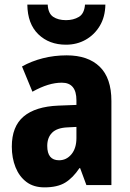

<svg xmlns="http://www.w3.org/2000/svg" viewBox="-20 -799 560 829"><path d="M268 -560Q360 -560 410.5 -511Q461 -462 461 -363V0H353L326 -73H323Q295 -31 261.5 -10.5Q228 10 172 10Q125 10 94 -13.5Q63 -37 47 -77Q31 -117 31 -166Q31 -253 82 -296Q133 -339 232 -343L310 -346V-366Q310 -442 247 -442Q218 -442 187 -432.5Q156 -423 120 -403L75 -512Q116 -535 165 -547.5Q214 -560 268 -560ZM271 -249Q226 -247 205 -226Q184 -205 184 -169Q184 -107 235 -107Q267 -107 288.5 -133Q310 -159 310 -203V-251ZM435 -779Q434 -726 411 -687.5Q388 -649 350 -627.5Q312 -606 265 -606Q192 -606 145.5 -651Q99 -696 98 -779H186Q188 -741 209.5 -726.5Q231 -712 265 -712Q297 -712 320.5 -726Q344 -740 347 -779Z"/></svg>

Font: Noto Sans Tamil Condensed ExtraBold
Style: Regular
Weight: 800
Width: 3
Designer: Jelle Bosma - Monotype Design Team
Foundry: Monotype Imaging Inc.
Version: Version 2.004; ttfautohint (v1.8.4.7-5d5b)